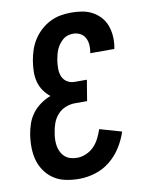

<svg xmlns="http://www.w3.org/2000/svg" viewBox="-85 -804 669 873"><g transform="rotate(-10 250.0 -367.5)"><path d="M210 8Q179 8 149 2Q119 -4 95 -19.5Q71 -35 54 -58.5Q37 -82 29 -110Q21 -138 20.5 -169Q20 -200 25 -231Q29 -255 37.5 -279.5Q46 -304 62 -325Q78 -346 100 -361.5Q122 -377 146 -386Q128 -400 115 -419Q102 -438 96 -460.5Q90 -483 90.5 -507.5Q91 -532 95 -557Q99 -581 107 -605.5Q115 -630 129 -652Q143 -674 162.5 -692Q182 -710 205.5 -722Q229 -734 254 -738.5Q279 -743 304 -743Q329 -743 354 -739Q379 -735 400.5 -723.5Q422 -712 438 -694.5Q454 -677 462.5 -654.5Q471 -632 473 -606.5Q475 -581 471 -555L469 -546H358L359 -551Q362 -568 360.5 -585.5Q359 -603 351 -617.5Q343 -632 328 -639.5Q313 -647 296 -647Q284 -647 271 -643Q258 -639 248.5 -630.5Q239 -622 231 -611.5Q223 -601 218 -589Q213 -577 210 -565Q207 -553 205 -541Q202 -522 202 -502.5Q202 -483 208.5 -466.5Q215 -450 230.5 -440Q246 -430 265 -430H322L306 -334H249Q228 -334 206.5 -325.5Q185 -317 169.5 -299.5Q154 -282 146.5 -261Q139 -240 136 -219Q133 -203 132.5 -187.5Q132 -172 134.5 -157Q137 -142 144 -128.5Q151 -115 162 -105.5Q173 -96 187.5 -92Q202 -88 218 -88Q238 -88 259 -97Q280 -106 295.5 -122Q311 -138 321 -158Q331 -178 338 -199L439 -170Q427 -133 405.5 -99Q384 -65 353 -40Q322 -15 284.5 -3.5Q247 8 210 8Z"/></g></svg>

Font: Iosevka Custom
Style: Bold Italic
Weight: 700
Italic angle: -9°
Designer: Belleve Invis
Foundry: Belleve Invis
Version: Version 30.3.1; ttfautohint (v1.8.3)